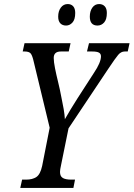

<svg xmlns="http://www.w3.org/2000/svg" viewBox="-20 -927 659 947"><path d="M89 -41H109Q140 -41 159.5 -54Q179 -67 188 -109L225 -297L147 -620Q140 -652 132 -662.5Q124 -673 102 -673H92L101 -714H328L319 -673H280Q245 -673 245 -641Q245 -622 251.5 -589.5Q258 -557 266 -525L275 -486L283 -446Q289 -419 294 -389.5Q299 -360 300 -339Q326 -385 361 -440L443 -567Q478 -619 478 -649Q478 -662 468 -667.5Q458 -673 435 -673H409L419 -714H619L610 -673H595Q577 -673 563 -656.5Q549 -640 515 -589L318 -294L281 -112Q276 -90 276 -79Q276 -57 290 -49Q304 -41 332 -41H350L342 0H80ZM267 -845Q267 -872 280 -889.5Q293 -907 314 -907Q331 -907 341 -896Q351 -885 351 -863Q351 -831 337.5 -816Q324 -801 306 -801Q288 -801 277.5 -812Q267 -823 267 -845ZM423 -845Q423 -872 435.5 -889.5Q448 -907 469 -907Q486 -907 496.5 -896Q507 -885 507 -863Q507 -831 493.5 -816Q480 -801 461 -801Q423 -801 423 -845Z"/></svg>

Font: Noto Serif Cond
Style: Italic
Weight: 400
Width: 3
Italic angle: -12°
Designer: Monotype Design Team
Foundry: Monotype Imaging Inc.
Version: Version 1.001